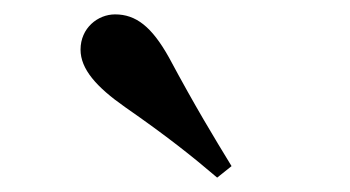

<svg xmlns="http://www.w3.org/2000/svg" viewBox="-20 -875 487 267"><path d="M302 -644C277 -685 252 -726 215 -795C191 -838 169 -855 140 -855C116 -855 92 -836 92 -806C92 -779 114 -754 154 -726C213 -685 248 -657 282 -628Z"/></svg>

Font: Noto Serif CJK HK
Style: Bold
Weight: 700
Designer: Ryoko NISHIZUKA 西塚涼子 (kana & ideographs); Frank Grießhammer (Latin, Greek & Cyrillic); Wenlong ZHANG 张文龙 (bopomofo); San
Foundry: Adobe
Version: Version 2.001;hotconv 1.1.0;makeotfexe 2.6.0